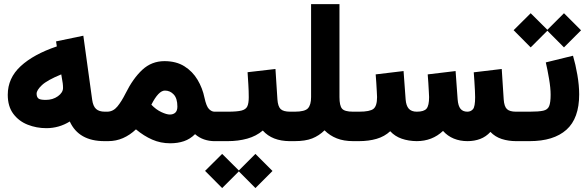

<svg xmlns="http://www.w3.org/2000/svg" viewBox="-20 -702 2919 955"><path d="M18.6 -230.5Q18.6 -313.5 82.8 -372.8Q147 -432.1 262.7 -471.2L258.8 -496.1L394.5 -524.4L438.5 -205.6Q442.9 -173.8 457.8 -160.2Q472.7 -146.5 501.5 -146.5H516.6V0H499.5Q371.6 0 327.1 -97.7Q273.4 -64.5 210.4 -64.5Q161.6 -64.5 117.7 -81.8Q73.7 -99.1 46.1 -136Q18.6 -172.9 18.6 -230.5ZM284.7 -332Q214.4 -303.2 188.2 -278.3Q162.1 -253.4 162.1 -236.3Q162.1 -220.7 170.2 -212.9Q178.2 -205.1 207.5 -205.1Q242.7 -205.1 268.1 -223.4Q293.5 -241.7 293.5 -264.6Q293.5 -276.4 292 -288.1Z M656.2 -58.6Q626.5 -30.3 591.8 -15.1Q557.1 0 518.1 0H497.1V-146.5H515.1Q543.5 -147.5 564 -172.4Q584.5 -197.3 604.5 -237.3Q641.6 -312 688 -355Q734.4 -397.9 797.9 -397.9Q856.4 -397.9 897.2 -372.3Q938 -346.7 962.6 -305.2Q987.3 -263.7 997.1 -215.8Q1006.3 -172.9 1019.5 -159.7Q1032.7 -146.5 1046.4 -146.5H1059.6V0H1045.9Q1020 0 995.1 -8.5Q970.2 -17.1 950.2 -34.7Q925.8 -10.3 895 0.2Q864.3 10.7 826.7 10.7Q778.8 10.7 737.1 -7.6Q695.3 -25.9 656.2 -58.6ZM732.9 -181.2Q756.3 -156.7 782.5 -144.5Q808.6 -132.3 824.7 -132.3Q841.8 -132.3 852.1 -141.8Q862.3 -151.4 862.3 -171.9Q862.3 -212.4 844.2 -231.9Q826.2 -251.5 800.3 -251.5Q768.6 -251.5 732.9 -181.2Z M1434.1 0H1422.4Q1334 0 1287.1 -52.7Q1254.4 -24.9 1210 -12.5Q1165.5 0 1112.8 0H1040V-146.5H1113.8Q1159.2 -146.5 1181.2 -152.1Q1203.1 -157.7 1210.2 -173.1Q1217.3 -188.5 1217.3 -218.3Q1217.3 -248.5 1215.3 -281Q1213.4 -313.5 1211.4 -342.8L1350.1 -358.9L1359.9 -207.5Q1362.3 -172.9 1375.7 -159.7Q1389.2 -146.5 1423.3 -146.5H1434.1ZM1000 147.9 1085 63.5 1168 146 1250.5 63.5 1335.4 148.4 1250.5 233.4 1168 150.4 1085 233.4Z M1594.2 -53.7Q1566.9 -26.9 1532.7 -13.4Q1498.5 0 1445.3 0H1414.6V-146.5H1446.3Q1496.1 -146.5 1511.7 -163.3Q1527.3 -180.2 1527.3 -219.2V-681.6H1668.5V-219.2Q1668.5 -176.3 1681.4 -161.4Q1694.3 -146.5 1735.8 -146.5H1751.5V0H1736.8Q1689.9 0 1655.3 -13.7Q1620.6 -27.3 1594.2 -53.7Z M2304.7 -146.5Q2321.8 -146.5 2332.5 -158.9Q2343.3 -171.4 2343.3 -218.3Q2343.3 -229 2342.3 -251Q2341.3 -272.9 2339.6 -297.9Q2337.9 -322.8 2336.4 -342.3L2475.6 -358.9L2485.4 -207.5Q2487.8 -172.4 2501.5 -159.4Q2515.1 -146.5 2546.4 -146.5H2561V0H2547.4Q2508.8 0 2475.6 -10.7Q2442.4 -21.5 2419.4 -45.9Q2397.5 -22 2368.7 -11Q2339.8 0 2305.2 0Q2268.1 0 2237.1 -12.7Q2206.1 -25.4 2183.6 -50.8Q2129.9 0 2052.2 0Q2011.7 -0.5 1978 -12.2Q1944.3 -23.9 1920.9 -49.3Q1892.6 -22.9 1853.3 -11.5Q1814 0 1765.6 0H1731.9V-146.5H1766.6Q1819.8 -146.5 1837.6 -160.6Q1855.5 -174.8 1855.5 -219.2Q1855.5 -226.6 1854.2 -246.8Q1853 -267.1 1851.6 -291Q1850.1 -314.9 1848.6 -332L1987.3 -348.6L1997.6 -207.5Q2000 -176.3 2013.2 -161.4Q2026.4 -146.5 2053.2 -146.5Q2088.9 -146.5 2101.6 -161.6Q2114.3 -176.8 2114.3 -219.2Q2114.3 -225.6 2113 -246.3Q2111.8 -267.1 2110.4 -291.3Q2108.9 -315.4 2107.4 -332L2246.1 -348.6L2256.3 -207.5Q2258.8 -175.3 2270.5 -160.9Q2282.2 -146.5 2304.7 -146.5Z M2830.1 -424.8Q2842.8 -381.8 2851.8 -329.6Q2860.8 -277.3 2860.8 -232.4Q2860.8 -113.3 2797.4 -56.6Q2733.9 0 2614.3 0H2541.5V-146.5H2614.3Q2659.7 -146.5 2681.9 -151.4Q2704.1 -156.2 2711.4 -174.1Q2718.8 -191.9 2718.8 -231Q2718.8 -264.2 2710.9 -310.3Q2703.1 -356.4 2694.8 -391.6ZM2534.7 -551.8 2619.6 -636.2 2702.6 -553.7 2785.2 -636.2 2870.1 -551.3 2785.2 -466.3 2702.6 -549.3 2619.6 -466.3Z"/></svg>

Font: Vazir Black FD
Style: Black-FD
Weight: 900
Designer: Saber Rastikerdar
Foundry: Saber Rastikerdar
Version: Version 30.0.0